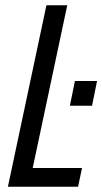

<svg xmlns="http://www.w3.org/2000/svg" viewBox="-20 -708 388 728"><path d="M245 -307 264 -401H348L329 -307ZM10 0 156 -688H235L104 -71H291L276 0Z"/></svg>

Font: Saira Condensed
Style: Italic
Weight: 400
Width: 3
Italic angle: -12°
Designer: Hector Gatti with collaboration of the Omnibus-Type team
Foundry: Omnibus-Type
Version: Version 1.100